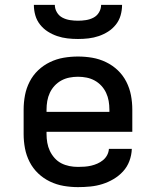

<svg xmlns="http://www.w3.org/2000/svg" viewBox="-20 -760 640 788"><path d="M300 8Q271 8 241.5 3Q212 -2 185 -15Q158 -28 136.5 -48.5Q115 -69 101.5 -95.5Q88 -122 82.5 -151Q77 -180 77 -210V-310Q77 -340 82.5 -369Q88 -398 101.5 -424.5Q115 -451 136.5 -471.5Q158 -492 185 -505Q212 -518 241 -523Q270 -528 300 -528Q330 -528 359 -523Q388 -518 415 -505Q442 -492 463.5 -471.5Q485 -451 498.5 -424.5Q512 -398 517.5 -369Q523 -340 523 -310V-219H171V-210Q171 -192 174 -174.5Q177 -157 184.5 -141Q192 -125 204 -111.5Q216 -98 231.5 -90Q247 -82 264.5 -78.5Q282 -75 300 -75Q314 -75 327.5 -76Q341 -77 354 -80Q367 -83 379.5 -88.5Q392 -94 402.5 -102.5Q413 -111 419.5 -123Q426 -135 427 -149H521Q520 -123 511 -99Q502 -75 485 -56.5Q468 -38 446 -25Q424 -12 400 -4.5Q376 3 350.5 5.5Q325 8 300 8ZM429 -301V-310Q429 -328 426 -345.5Q423 -363 415.5 -379Q408 -395 396 -408Q384 -421 368.5 -429.5Q353 -438 335.5 -441.5Q318 -445 300 -445Q282 -445 264.5 -441.5Q247 -438 231.5 -429.5Q216 -421 204 -408Q192 -395 184.5 -379Q177 -363 174 -345.5Q171 -328 171 -310V-301ZM300 -600Q278 -600 256.5 -602.5Q235 -605 214.5 -612Q194 -619 176 -630.5Q158 -642 144.5 -659Q131 -676 125 -697Q119 -718 119 -740H205Q205 -724 213.5 -709.5Q222 -695 236.5 -687.5Q251 -680 267.5 -677.5Q284 -675 300 -675Q316 -675 332.5 -677.5Q349 -680 363.5 -687.5Q378 -695 386.5 -709.5Q395 -724 395 -740H481Q481 -718 475 -697Q469 -676 455.5 -659Q442 -642 424 -630.5Q406 -619 385.5 -612Q365 -605 343.5 -602.5Q322 -600 300 -600Z"/></svg>

Font: Iosevka Medium Extended
Style: Regular
Weight: 500
Width: 7
Monospace: yes
Designer: Belleve Invis
Foundry: Belleve Invis
Version: Version 32.5.0; ttfautohint (v1.8.4)